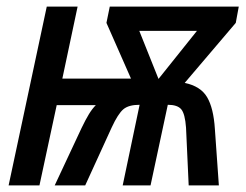

<svg xmlns="http://www.w3.org/2000/svg" viewBox="-20 -559 743 579"><path d="M6 0 121 -539H214L168 -322H375L301 -490L311 -539H700L691 -490L537 -309Q585 -299 604.5 -266Q624 -233 628 -170L640 0H549L541 -174Q538 -216 526.5 -229.5Q515 -243 486 -243L434 0H350L401 -243Q368 -243 352 -229.5Q336 -216 317 -175L237 0H145L226 -173Q238 -198 248 -214.5Q258 -231 269 -242H151L99 0ZM458 -321 574 -466H400Z"/></svg>

Font: Noto Sans Condensed Medium
Style: Italic
Weight: 500
Width: 3
Italic angle: -12°
Designer: Monotype Design Team
Foundry: Monotype Imaging Inc.
Version: Version 2.013; ttfautohint (v1.8.4.7-5d5b)